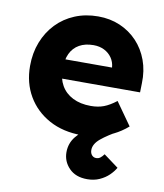

<svg xmlns="http://www.w3.org/2000/svg" viewBox="-84 -610 753 884"><g transform="rotate(10 293.0 -168.5)"><path d="M268 99Q268 57 294 25Q320 -7 365.5 -35Q411 -63 471 -90L498 -42Q440 -10 409.5 15.5Q379 41 379 69Q379 84 387 93Q395 102 407 102Q418 102 426 96Q434 90 443 78L512 129Q502 147 484 164.5Q466 182 440.5 193.5Q415 205 383 205Q329 205 298.5 173.5Q268 142 268 99ZM34 -263Q34 -324 54 -375Q74 -426 110 -463.5Q146 -501 195.5 -521.5Q245 -542 304 -542Q360 -542 406.5 -522Q453 -502 487 -466Q521 -430 539 -381Q557 -332 555 -274L554 -231H131L108 -321H424L407 -302V-322Q405 -347 391.5 -366.5Q378 -386 356 -397Q334 -408 306 -408Q267 -408 239.5 -392.5Q212 -377 198 -347.5Q184 -318 184 -275Q184 -231 202.5 -198.5Q221 -166 256.5 -148Q292 -130 341 -130Q375 -130 401.5 -140Q428 -150 459 -174L534 -68Q503 -41 468 -24Q433 -7 396.5 1.5Q360 10 324 10Q236 10 171 -25.5Q106 -61 70 -122.5Q34 -184 34 -263Z"/></g></svg>

Font: Our Lexend
Style: Bold
Weight: 700
Designer: Bonnie Shaver-Troup, Thomas Jockin
Foundry: Lexend
Version: Version 1.007